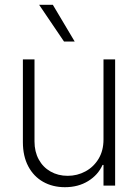

<svg xmlns="http://www.w3.org/2000/svg" viewBox="-20 -780 580 807"><path d="M415 -530.3H463.9V0H415V-86.9H411.1Q392.1 -44.4 350.3 -18.8Q308.6 6.8 252.9 6.8Q201.2 6.8 161.1 -15.9Q121.1 -38.6 98.6 -81.3Q76.2 -124 76.2 -182.6V-530.3H125V-185.5Q125 -142.6 142.8 -109.9Q160.6 -77.1 192.4 -59.1Q224.1 -41 264.6 -41Q304.7 -41 339.1 -59.6Q373.5 -78.1 394.3 -112.5Q415 -147 415 -193.4ZM144.5 -759.8H202.1L293.9 -605.5H249Z"/></svg>

Font: Pretendard ExtraLight
Style: Regular
Weight: 200
Designer: Base glyphs from Inter by Rasmus Andersson; Hangeul glyphs from Noto Sans CJK(Source Han Sans) by Jang Soo-young and Kan
Foundry: Kil Hyung-jin
Version: Version 1.309